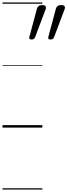

<svg xmlns="http://www.w3.org/2000/svg" viewBox="-20 -1030 544 1550"><path d="M235 -711Q220 -711 217.5 -718Q215 -725 218 -735L278 -959Q282 -972 291.5 -980.5Q301 -989 320 -989Q341 -989 347.5 -979.5Q354 -970 349 -957L265 -734Q261 -723 254.5 -717Q248 -711 235 -711ZM388 -711Q373 -711 370.5 -718Q368 -725 371 -735L431 -959Q435 -972 444.5 -980.5Q454 -989 473 -989Q495 -989 501 -979.5Q507 -970 502 -957L418 -734Q414 -723 407.5 -717Q401 -711 388 -711ZM0 490H322V500H0ZM0 -20H322V0H0ZM0 -505H322V-500H0ZM0 -1010H322V-1000H0Z"/></svg>

Font: Playwrite RO Guides
Style: Regular
Weight: 400
Designer: Veronika Burian, José Scaglione
Foundry: TypeTogether
Version: Version 1.003